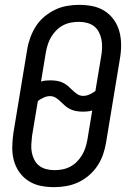

<svg xmlns="http://www.w3.org/2000/svg" viewBox="-20 -763 540 791"><path d="M203 8Q174 8 147 2.5Q120 -3 97.5 -17.5Q75 -32 59.5 -54Q44 -76 37 -102.5Q30 -129 30.5 -157.5Q31 -186 35 -214L92 -559Q96 -584 105 -608.5Q114 -633 128 -655Q142 -677 163 -694.5Q184 -712 207 -723Q230 -734 255.5 -738.5Q281 -743 306 -743Q335 -743 362 -737.5Q389 -732 411.5 -717.5Q434 -703 449.5 -681Q465 -659 472 -632.5Q479 -606 479 -577.5Q479 -549 474 -521L417 -176Q413 -151 404.5 -126.5Q396 -102 381.5 -80Q367 -58 346.5 -40.5Q326 -23 302.5 -12Q279 -1 253.5 3.5Q228 8 203 8ZM323 -368Q336 -368 349 -374Q362 -380 373 -388L397 -532Q400 -549 400.5 -566.5Q401 -584 398 -600Q395 -616 387.5 -630.5Q380 -645 368 -654.5Q356 -664 339.5 -668.5Q323 -673 305 -673Q289 -673 272.5 -670Q256 -667 240.5 -659Q225 -651 212.5 -638.5Q200 -626 191 -611Q182 -596 177 -580Q172 -564 169 -548L149 -427Q158 -430 167.5 -431Q177 -432 186 -432Q200 -432 213.5 -430Q227 -428 238.5 -422.5Q250 -417 259.5 -409Q269 -401 278 -392Q287 -383 298 -375.5Q309 -368 323 -368ZM204 -62Q220 -62 236.5 -65Q253 -68 268.5 -76Q284 -84 296.5 -96.5Q309 -109 318 -124Q327 -139 332 -155Q337 -171 340 -187L360 -308Q351 -305 341.5 -304Q332 -303 323 -303Q309 -303 296 -305Q283 -307 271 -312.5Q259 -318 249.5 -326Q240 -334 231 -343Q222 -352 211 -359.5Q200 -367 186 -367Q173 -367 160 -361Q147 -355 136 -347L112 -203Q110 -186 109 -168.5Q108 -151 111 -135Q114 -119 121.5 -104.5Q129 -90 141 -80.5Q153 -71 169.5 -66.5Q186 -62 204 -62Z"/></svg>

Font: Iosevka Term Curly Oblique
Style: Regular
Weight: 400
Italic angle: -9°
Designer: Belleve Invis
Foundry: Belleve Invis
Version: Version 32.3.0